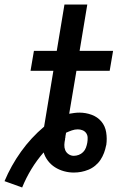

<svg xmlns="http://www.w3.org/2000/svg" viewBox="-70 -755 590 849"><path d="M28 74 -50 46Q-21 -23 23 -84.5Q67 -146 125 -195L166 -442H65L80 -530H181L215 -735H316L282 -530H430L415 -442H268L236 -252Q247 -254 258.5 -255.5Q270 -257 281 -257Q309 -257 335 -247.5Q361 -238 378 -218Q395 -198 399.5 -170Q404 -142 400 -114Q400 -113 399.5 -112.5Q399 -112 399 -111Q396 -95 390 -79Q384 -63 374.5 -48.5Q365 -34 351 -22.5Q337 -11 321 -4.5Q305 2 289 5Q273 8 256 8Q234 8 212.5 2Q191 -4 173 -15.5Q155 -27 142 -44Q129 -61 123 -81Q93 -47 69 -7.5Q45 32 28 74ZM256 -66Q267 -66 278 -70Q289 -74 297.5 -82.5Q306 -91 310 -102Q314 -113 316 -124Q318 -136 317.5 -147Q317 -158 311 -166.5Q305 -175 295 -179Q285 -183 274 -183Q261 -183 248 -178.5Q235 -174 222 -168L221 -161Q220 -157 219.5 -153.5Q219 -150 219 -146L218 -145Q218 -144 218 -142.5Q218 -141 218 -140Q215 -127 214.5 -114.5Q214 -102 218.5 -91Q223 -80 233.5 -73Q244 -66 256 -66Z"/></svg>

Font: Iosevka Curly Semibold Oblique
Style: Regular
Weight: 600
Italic angle: -9°
Monospace: yes
Designer: Belleve Invis
Foundry: Belleve Invis
Version: Version 11.1.0; ttfautohint (v1.8.3)